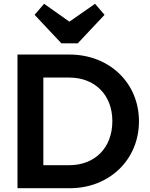

<svg xmlns="http://www.w3.org/2000/svg" viewBox="-20 -990 787 1010"><path d="M72 0H348C554 0 711 -149 711 -352C711 -555 554 -703 346 -703H72ZM162 -912 303 -762H389L530 -912L480 -970L345 -876L212 -970ZM208 -121V-582H344C478 -582 571 -492 571 -353C571 -212 479 -121 344 -121Z"/></svg>

Font: MV Cash SemiBold
Style: Regular
Weight: 600
Designer: Rodrigo Fuenzalida
Foundry: fragTYPE
Version: Version 1.100;Glyphs 3.1.2 (3151)